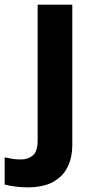

<svg xmlns="http://www.w3.org/2000/svg" viewBox="-84 -566 409 826"><path d="M34 240Q9 240 -18.5 236.5Q-46 233 -64 228V111Q-46 115 -30 117.5Q-14 120 6 120Q36 120 57 103Q78 86 78 37V-546H227V59Q227 109 208 150Q189 191 146.5 215.5Q104 240 34 240Z"/></svg>

Font: Noto IKEA Arabic
Style: Bold
Weight: 700
Designer: Monotype Design Team
Foundry: Monotype Imaging Inc.
Version: Version 1.200